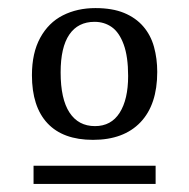

<svg xmlns="http://www.w3.org/2000/svg" viewBox="-20 -694 468 475"><path d="M210 -348Q136 -348 97.5 -389Q59 -430 59 -508Q59 -563 79.5 -600.5Q100 -638 135.5 -656Q171 -674 216 -674Q258 -674 287 -662Q316 -650 334.5 -628.5Q353 -607 361 -578Q369 -549 369 -516Q369 -435 327.5 -391.5Q286 -348 210 -348ZM130 -515Q130 -449 152 -415.5Q174 -382 215 -382Q255 -382 276 -415Q297 -448 297 -506Q297 -554 286 -584Q275 -614 256.5 -627Q238 -640 214 -640Q173 -640 151.5 -608.5Q130 -577 130 -515ZM365 -239H63V-284H365Z"/></svg>

Font: Myanglish
Style: Regular
Weight: 400
Designer: KyawKyaw ( MaYenGone)
Foundry: TattooFont3D
Version: Version 1.003 December 13, 2014